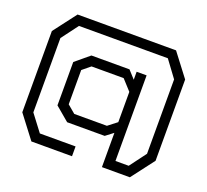

<svg xmlns="http://www.w3.org/2000/svg" viewBox="-120 -847 1075 995"><g transform="rotate(20 417.5 -350.0)"><path d="M50 -126V-574L146 -700H689L785 -574V-126L689 0H535V-189L493 -157H286L209 -222V-461L286 -525H496L535 -482V-526H590V-54H663L731 -145V-555L663 -647H173L104 -555V-145L173 -54H370V0H146ZM486 -210 535 -248V-415L483 -472H306L262 -436V-247L306 -210Z"/></g></svg>

Font: Turret Road
Style: Regular
Weight: 400
Designer: Noponies
Foundry: Noponies
Version: Version 1.001; ttfautohint (v1.8)